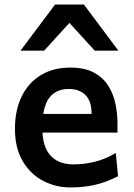

<svg xmlns="http://www.w3.org/2000/svg" viewBox="-20 -801 580 833"><path d="M489.7 -225.6H118.7V-306.6H377.4Q377.4 -361.8 351.1 -388.4Q324.7 -415 278.3 -415Q222.2 -415 192.9 -375.5Q163.6 -335.9 163.6 -246.6Q163.6 -164.6 199 -126.2Q234.4 -87.9 297.4 -87.9Q345.2 -87.9 391.1 -99.1Q437 -110.4 482.4 -137.2L492.2 -36.6Q439.9 -9.8 391.1 1.2Q342.3 12.2 285.2 12.2Q221.7 12.2 166.7 -16.6Q111.8 -45.4 78.4 -102.1Q44.9 -158.7 44.9 -241.7Q44.9 -322.8 74 -382.3Q103 -441.9 157 -474.9Q210.9 -507.8 285.2 -507.8Q346.2 -507.8 386 -486.8Q425.8 -465.8 448.5 -430.7Q471.2 -395.5 480.5 -352.3Q489.7 -309.1 489.7 -264.6Q489.7 -258.3 489.7 -245.4Q489.7 -232.4 489.7 -225.6ZM171.4 -581.1H68.8L218.8 -781.2H344.2L493.7 -581.1H391.1L281.2 -701.7Z"/></svg>

Font: Kanchenjunga
Style: Bold
Weight: 700
Designer: Becca Hirsbrunner Spalinger
Foundry: SIL International
Version: Version 2.001